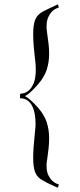

<svg xmlns="http://www.w3.org/2000/svg" viewBox="-20 -725 369 891"><path d="M198 20Q197 26 196.5 32Q196 38 196 43Q196 72 204.5 88.5Q213 105 224 115Q236 126 253 131L249 146Q244 144 234 140Q226 136 212.5 130Q199 124 180 113Q154 100 144 76.5Q134 53 134 7Q134 -16 136 -44.5Q138 -73 142 -110Q142 -112 142.5 -115Q143 -118 143 -120Q144 -127 144.5 -135Q145 -143 145 -152Q145 -171 142 -191.5Q139 -212 131 -229.5Q123 -247 109 -258Q95 -269 73 -269V-281Q73 -288 73.5 -289Q74 -290 75 -290Q79 -290 90.5 -292.5Q102 -295 114.5 -306Q127 -317 136.5 -339.5Q146 -362 146 -403Q146 -411 145.5 -420Q145 -429 144 -439Q139 -480 136.5 -511Q134 -542 134 -566Q134 -612 144 -635Q154 -658 180 -672Q199 -682 212.5 -688Q226 -694 234 -698Q244 -702 249 -705L253 -690Q236 -685 224 -674Q213 -664 204.5 -646.5Q196 -629 196 -601Q196 -596 196.5 -590Q197 -584 198 -578Q198 -576 198.5 -573.5Q199 -571 199 -569Q203 -543 205.5 -520Q208 -497 208 -475Q208 -437 197 -402Q186 -367 155 -332Q134 -308 120 -296Q106 -284 96 -279Q106 -274 120 -262Q134 -250 155 -227Q186 -192 197 -157Q208 -122 208 -84Q208 -61 205.5 -36.5Q203 -12 199 14Q199 16 198.5 17Q198 18 198 20Z"/></svg>

Font: Ekushey Mukto
Style: Regular
Weight: 400
Designer: Al Mamun Sumon
Foundry: Al Mamun Sumon
Version: Version 1.0